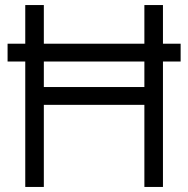

<svg xmlns="http://www.w3.org/2000/svg" viewBox="-20 -740 745 760"><path d="M80 0V-496.5H10V-567H80V-720H153.5V-567H551.5V-720H625V-567H695V-496.5H625V0H551.5V-325H153.5V0ZM153.5 -395.5H551.5V-496.5H153.5Z"/></svg>

Font: Vela Sans
Style: Regular
Weight: 400
Designer: Principal design: Mikhail Sharanda - project Manrope.
Design modification: Ravid Balaliev
Foundry: Mikhail Sharanda
Version: Version 1.001